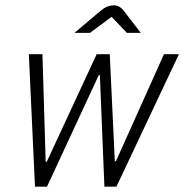

<svg xmlns="http://www.w3.org/2000/svg" viewBox="-20 -699 690 719"><path d="M111 0 88 -496H139L151 -93H155L342 -496H391L410 -95H414L594 -496H650L416 0H371L354 -418H350L156 0ZM259 -576 356 -658Q369 -669 381 -674Q393 -679 406 -679Q428 -679 444 -658L507 -576H455L398 -636L317 -576Z"/></svg>

Font: Atkinson Hyperlegible Mono ExtraLight
Style: Italic
Weight: 200
Italic angle: -12°
Monospace: yes
Designer: Elliott Scott, Megan Eiswerth, Linus Boman, Theodore Petrosky, Letters from Sweden
Foundry: Applied Design Works, Letters from Sweden
Version: Version 2.001